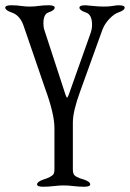

<svg xmlns="http://www.w3.org/2000/svg" viewBox="-23 -425 494 730"><path d="M254 41V220Q254 230 257 236.5Q260 243 269 247.5Q278 252 281 253Q284 254 297 258Q320 266 320 276Q320 285 297 285Q277 285 256.5 282.5Q236 280 219 280Q202 280 181.5 282.5Q161 285 141 285Q118 285 118 276Q118 266 141 258Q174 248 181 236Q184 229 184 220V62Q184 8 148 -90L66 -329Q52 -368 20 -378Q-3 -386 -3 -396Q-3 -405 20 -405Q40 -405 56.5 -402.5Q73 -400 90 -400Q107 -400 124.5 -402.5Q142 -405 162 -405Q185 -405 185 -396Q185 -386 162 -378Q142 -372 142 -336Q142 -321 146 -310L226 -65Q230 -54 232 -54Q234 -54 238 -64L320 -295Q327 -313 327 -331Q327 -371 302 -378Q279 -386 279 -396Q279 -405 302 -405Q307 -405 329.5 -402.5Q352 -400 372 -400Q392 -400 406 -402.5Q420 -405 428 -405Q451 -405 451 -396Q451 -386 428 -378Q412 -373 393.5 -354Q375 -335 366 -311L282 -78Q254 -2 254 41Z"/></svg>

Font: EB Garamond SC 12
Style: Regular
Weight: 400
Version: Version 0.016 ; ttfautohint (v0.97) -l 8 -r 50 -G 200 -x 0 -